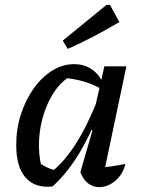

<svg xmlns="http://www.w3.org/2000/svg" viewBox="-20 -766 584 793"><path d="M197 4Q126 12 86.5 -31.5Q47 -75 47 -168Q47 -234 66.5 -294Q86 -354 119 -400.5Q152 -447 195 -474Q238 -501 286 -501Q327 -501 358 -480.5Q389 -460 405 -423L404 -395Q337 -437 238 -445L276 -454Q238 -434 209 -393.5Q180 -353 162.5 -300.5Q145 -248 141.5 -190.5Q138 -133 151 -78L133 -98Q153 -85 173.5 -75Q194 -65 217 -61L195 -58Q247 -99 295 -175Q343 -251 387 -364L407 -346Q362 -226 311.5 -140Q261 -54 197 4ZM404 -27 385 -73Q413 -75 440.5 -79Q468 -83 498 -89Q491 -60 474.5 -38.5Q458 -17 435.5 -5Q413 7 390 7Q364 7 343.5 -9Q323 -25 312 -55L362 -228L352 -232L411 -492H502ZM260 -564 239 -598 420 -746H434L473 -675Q421 -644 368.5 -616.5Q316 -589 260 -564Z"/></svg>

Font: Piazzolla Thin SemiBold
Style: Italic
Weight: 600
Italic angle: -11.3°
Version: Version 2.005